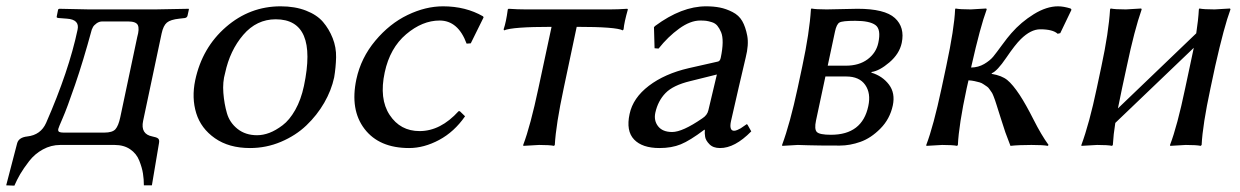

<svg xmlns="http://www.w3.org/2000/svg" viewBox="-23 -459 3927 608"><path d="M161.6 -50.8Q160.2 -43.5 164.6 -41.3Q168.9 -39.1 178.2 -39.1H307.1Q333 -39.1 342.5 -49.8Q352.1 -60.5 357.9 -87.9L411.6 -341.8Q418.9 -367.2 413.6 -379.2Q408.2 -391.1 382.3 -391.1H301.3Q291 -391.1 282.7 -385Q274.4 -378.9 271.5 -373.5Q268.6 -368.2 267.6 -365.2Q240.2 -264.6 214.6 -190.2Q189 -115.7 175.5 -85Q162.1 -54.2 161.6 -50.8ZM168 0Q138.7 0 112.8 14.2Q86.9 28.3 69.1 51.5Q51.3 74.7 41 92.3Q30.8 109.9 22.5 128.9L-3.4 127.9L31.2 -4.9Q36.1 -23.9 63.5 -26.9Q106 -31.7 123 -69.8Q195.3 -234.9 222.7 -365.2Q229.5 -397 189 -399.9L162.6 -401.9Q159.2 -402.3 157.5 -403.3Q155.8 -404.3 156.7 -407.2L161.1 -429.2L164.6 -431.2Q242.2 -429.2 259.3 -429.2H468.3L574.7 -431.2L575.2 -429.2L570.8 -409.2Q569.3 -403.3 562.5 -401.9L544.9 -399.9Q517.1 -397 505.6 -387.5Q494.1 -377.9 488.8 -353L430.2 -76.2Q421.4 -34.2 459.5 -26.9Q473.1 -24.4 477.8 -20.3Q482.4 -16.1 480.5 -5.9L458 127.9H432.6Q432.6 108.9 429.7 90.3Q426.8 71.8 418 49.6Q409.2 27.3 389.2 13.7Q369.1 0 339.8 0Z M595.2 -205.1Q617.2 -308.1 692.6 -373.5Q768.1 -439 865.7 -439Q911.1 -439 945.8 -425.5Q980.5 -412.1 999.8 -389.6Q1019 -367.2 1030.5 -338.1Q1042 -309.1 1041.3 -277.3Q1040.5 -245.6 1035.2 -213.9Q1026.4 -172.9 1003.7 -133.5Q981 -94.2 947.3 -62Q913.6 -29.8 866.9 -10Q820.3 9.8 768.6 9.8Q702.1 9.8 657.7 -21.2Q613.3 -52.2 598.4 -100.6Q583.5 -148.9 595.2 -205.1ZM850.1 -397.9Q789.6 -397.9 747.3 -348.6Q705.1 -299.3 689.9 -228Q681.6 -199.2 684.3 -164.8Q687 -130.4 695.6 -100.6Q704.1 -70.8 729.2 -50.8Q754.4 -30.8 791 -30.8Q810.1 -30.8 830.1 -38.3Q850.1 -45.9 871.8 -62.3Q893.6 -78.6 911.9 -110.8Q930.2 -143.1 939.5 -187Q983.9 -397.9 850.1 -397.9Z M1369.1 -394Q1314.5 -394 1263.2 -350.6Q1211.9 -307.1 1195.3 -230Q1177.2 -146 1210.9 -95Q1244.6 -43.9 1305.7 -43.9Q1372.1 -43.9 1429.2 -106.9H1433.1L1449.7 -90.8Q1415.5 -41.5 1367.7 -15.9Q1319.8 9.8 1272.5 9.8Q1177.7 9.8 1131.3 -50.8Q1085 -111.3 1105.5 -208Q1120.1 -275.9 1165.5 -330.1Q1210.9 -384.3 1267.8 -411.6Q1324.7 -439 1379.9 -439Q1451.7 -439 1506.8 -407.2L1508.3 -403.8L1467.8 -321.8L1454.6 -320.8Q1427.7 -394 1369.1 -394Z M1723.6 -374Q1599.1 -374 1573.2 -362.8L1571.8 -366.2Q1579.6 -388.2 1585 -429.2L1587.4 -431.2Q1617.2 -429.2 1642.1 -429.2H1908.2Q1933.1 -429.2 1963.4 -431.2L1965.3 -429.2Q1953.6 -388.2 1951.7 -366.2L1949.2 -362.8Q1928.2 -374 1803.2 -374L1762.2 -180.2Q1737.3 -63.5 1733.9 0L1731.4 2.9Q1717.8 0 1684.1 0Q1684.1 0 1634.3 2.9L1633.8 0Q1656.7 -60.5 1682.1 -180.2Z M2247.1 -223.1 2162.6 -202.1Q2108.4 -189 2084.5 -164.3Q2060.5 -139.6 2052.2 -102.1Q2046.9 -77.1 2061 -59.1Q2075.2 -41 2105.5 -41Q2138.2 -41 2200.7 -84Q2216.8 -94.2 2220.2 -109.9ZM2292 -76.2Q2285.2 -45.4 2301.3 -44.9Q2306.2 -44.9 2312.3 -47.6Q2318.4 -50.3 2322.5 -52.7Q2326.7 -55.2 2333.3 -60.1Q2339.8 -64.9 2341.8 -65.9L2344.2 -64L2356 -43Q2303.7 10.3 2256.8 9.8Q2235.4 9.8 2223.6 -2.2Q2211.9 -14.2 2210 -25.4Q2208 -36.6 2209 -47.9H2207Q2161.6 -13.7 2132.8 -2Q2104 9.8 2065.4 9.8Q2010.7 9.8 1984.9 -17.3Q1959 -44.4 1970.7 -98.1Q1981.4 -148.9 2031.7 -187.3Q2082 -225.6 2158.2 -243.2L2251 -264.2Q2257.3 -266.1 2259.3 -275.9Q2265.1 -303.2 2265.4 -324Q2265.6 -344.7 2260.5 -356.9Q2255.4 -369.1 2248.8 -377.2Q2242.2 -385.3 2231.4 -388.7Q2220.7 -392.1 2212.9 -393.1Q2205.1 -394 2194.3 -394Q2163.1 -394 2127.7 -368.4Q2092.3 -342.8 2062.5 -305.2L2049.8 -306.2L2047.9 -373L2051.8 -377Q2135.7 -439 2212.9 -439Q2236.8 -439 2256.6 -435.1Q2276.4 -431.2 2296.6 -420.9Q2316.9 -410.6 2327.4 -392.3Q2337.9 -374 2343.3 -345.7Q2348.6 -317.4 2338.4 -276.9Q2337.4 -272.9 2316.4 -182.9Q2295.4 -92.8 2292 -76.2Z M2598.1 -251H2655.3Q2697.3 -251 2724.4 -271.2Q2751.5 -291.5 2758.3 -323.2Q2767.6 -366.2 2749.3 -379.6Q2731 -393.1 2685.1 -393.1Q2644.5 -393.1 2635.3 -387.7Q2626 -382.3 2621.1 -358.9ZM2590.8 -216.8 2561 -77.1Q2555.2 -49.8 2563.7 -41Q2572.3 -32.2 2608.4 -32.2Q2707.5 -32.2 2726.6 -123Q2735.4 -163.6 2716.8 -190.2Q2698.2 -216.8 2656.7 -216.8ZM2503.4 0 2454.1 2.9 2453.6 0Q2479 -68.8 2502.9 -180.2L2517.6 -249Q2540.5 -356.4 2544.9 -429.2L2546.4 -432.1Q2560.1 -429.2 2594.7 -429.2Q2613.8 -429.2 2643.6 -430.2Q2673.3 -431.2 2692.4 -431.2Q2778.8 -431.2 2810.8 -401.9Q2842.8 -372.6 2832.5 -323.2Q2825.2 -288.6 2793.5 -261.5Q2761.7 -234.4 2736.8 -231L2736.3 -229Q2771.5 -218.3 2792 -191.2Q2812.5 -164.1 2804.2 -125Q2794.9 -82 2764.9 -51.8Q2734.9 -21.5 2701.7 -9.8Q2668.5 2 2636.2 2Q2563.5 2 2536.1 1Q2508.8 0 2503.4 0Z M2973.6 -250Q2999 -369.1 3001.5 -429.2L3002.9 -432.1Q3016.6 -429.2 3051.3 -429.2Q3051.3 -429.2 3100.1 -432.1L3101.6 -429.2Q3081.5 -375.5 3053.2 -250L3052.2 -245.1Q3075.2 -245.6 3093.5 -256.3Q3111.8 -267.1 3122.1 -279.5Q3132.3 -292 3149.9 -316.2Q3167.5 -340.3 3179.7 -354Q3210.4 -389.2 3250.7 -414.1Q3291 -439 3327.6 -439Q3344.7 -439 3367.2 -432.1L3370.1 -428.2L3334.5 -354L3326.2 -352.1Q3311 -366.2 3271 -366.2Q3241.2 -366.2 3209.5 -335Q3191.9 -317.9 3163.3 -275.9Q3134.8 -233.9 3117.7 -227.1L3117.2 -225.1Q3149.4 -219.7 3166.7 -205.6Q3184.1 -191.4 3206.1 -158.2Q3225.6 -128.4 3250 -80.1Q3274.4 -31.7 3297.4 0L3294.9 2.9Q3280.8 0 3243.2 0Q3202.6 0 3176.8 2.9Q3167.5 -20.5 3160.6 -40Q3153.8 -59.6 3147.2 -81.3Q3140.6 -103 3137.2 -112.8Q3136.2 -115.7 3132.6 -127.4Q3128.9 -139.2 3127.9 -141.8Q3127 -144.5 3123.3 -154.1Q3119.6 -163.6 3117.7 -166Q3115.7 -168.5 3111.1 -175.5Q3106.4 -182.6 3102.5 -184.8Q3098.6 -187 3092.3 -191.7Q3085.9 -196.3 3079.1 -198.2Q3072.3 -200.2 3063.2 -202.1Q3054.2 -204.1 3043.9 -204.6L3038.1 -179.2Q3013.2 -63 3010.3 0L3007.8 2.9Q2994.1 0 2960.4 0L2910.6 2.9L2910.2 0Q2933.1 -60.1 2958.5 -179.2Z M3545.4 -250 3530.3 -180.2Q3522 -141.1 3517.1 -115.7L3765.1 -353.5Q3771.5 -395 3773.4 -429.2L3774.9 -432.1Q3788.6 -429.2 3823.2 -429.2Q3823.2 -429.2 3872.1 -432.1L3873.5 -429.2Q3853.5 -375.5 3825.2 -250L3810.1 -179.2Q3785.2 -63 3782.2 0L3779.3 2.9Q3765.6 0 3731.9 0Q3731.9 0 3682.6 2.9L3682.1 0Q3705.1 -60.1 3730 -179.2L3745.1 -250Q3752.4 -285.2 3757.3 -307.6L3508.8 -69.8Q3502.9 -33.7 3501 0L3498.5 2.9Q3485.4 0 3451.2 0Q3451.2 0 3401.4 2.9V0Q3426.8 -68.8 3450.2 -180.2L3464.8 -249Q3487.8 -356.4 3492.2 -429.2L3494.1 -432.1Q3507.8 -429.2 3542.5 -429.2Q3542.5 -429.2 3590.8 -432.1L3592.3 -429.2Q3569.3 -363.8 3545.4 -250Z"/></svg>

Font: Linux Biolinum
Style: Italic
Weight: 400
Italic angle: -12°
Designer: Philipp H. Poll
Foundry: Philipp H. Poll
Version: Version 1.1.3 ; ttfautohint (v0.9)